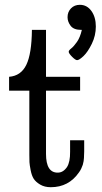

<svg xmlns="http://www.w3.org/2000/svg" viewBox="-20 -780 429 805"><path d="M18.1 -399.9V-458Q67.9 -461.9 90.3 -508.1Q112.8 -554.2 113.8 -654.8H172.9V-458H315.9V-399.9H172.9V-134.8Q172.9 -55.7 222.2 -56.2Q245.1 -56.2 261.2 -80.1Q274.4 -101.1 273.9 -144V-191.9H333V-145Q333 -142.1 332.5 -132.1Q332 -122.1 332 -117.9Q332 -113.8 330.6 -104.5Q329.1 -95.2 327.1 -89.1Q325.2 -83 321 -74Q316.9 -64.9 311 -57.1Q268.1 4.9 192.9 4.9Q167 4.9 148.4 -6.1Q129.9 -17.1 121.3 -30.5Q112.8 -43.9 108.4 -66.9Q104 -89.8 103.5 -100.3Q103 -110.8 103 -130.9V-399.9ZM263.2 -708Q263.2 -730 277.6 -744.9Q292 -759.8 314.9 -759.8Q344.7 -759.8 363.3 -733.9Q381.8 -708 381.8 -668.9Q381.8 -630.9 365 -596.4Q348.1 -562 330.1 -544.9Q312 -527.8 303.2 -527.8Q296.4 -527.8 282.2 -542Q268.1 -556.2 268.1 -563Q268.1 -568.8 278.6 -576.9Q289.1 -585 302.5 -604Q315.9 -623 323.2 -654.8H319.8Q289.1 -654.8 276.1 -671.9Q263.2 -689 263.2 -708Z"/></svg>

Font: CMU Concrete
Style: Roman
Weight: 500
Version: Version 0.7.0